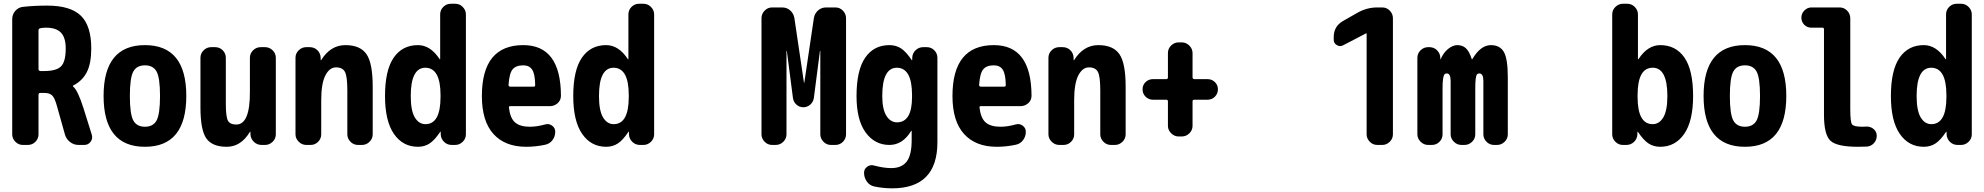

<svg xmlns="http://www.w3.org/2000/svg" viewBox="-20 -770 10540 1020"><path d="M214.8 -392.6Q279.3 -392.6 304.2 -417.5Q329.1 -442.4 329.1 -512.7Q329.1 -570.3 303.7 -596.7Q278.3 -623 224.6 -623Q208 -623 194.3 -620.1Q185.5 -618.2 184.6 -610.4V-402.3Q184.6 -393.6 194.3 -392.6ZM423.8 -194.3 467.8 -53.7Q473.6 -34.2 461.4 -17.1Q449.2 0 427.7 0H397.5Q372.1 0 352.1 -15.6Q332 -31.2 325.2 -54.7L283.2 -204.1Q271.5 -248 257.8 -262.2Q244.1 -276.4 214.8 -276.4H194.3Q185.5 -276.4 184.6 -266.6V-56.6Q184.6 -33.2 168 -16.6Q151.4 0 127.9 0H101.6Q78.1 0 61.5 -17.1Q44.9 -34.2 44.9 -56.6V-668Q44.9 -693.4 61 -711.9Q77.1 -730.5 100.6 -733.4Q159.2 -740.2 230.5 -740.2Q354.5 -740.2 409.7 -686.5Q464.8 -632.8 464.8 -512.7Q464.8 -432.6 440.9 -386.2Q417 -339.8 368.2 -315.4Q367.2 -315.4 367.2 -313.5Q367.2 -312.5 368.2 -310.5Q393.6 -290 423.8 -194.3Z M688 -130.4Q706.1 -96.7 750 -96.7Q793.9 -96.7 812 -130.4Q830.1 -164.1 830.1 -260.3Q830.1 -356.4 812 -389.6Q793.9 -422.9 750 -422.9Q706.1 -422.9 688 -389.6Q669.9 -356.4 669.9 -260.3Q669.9 -164.1 688 -130.4ZM530.3 -260.3Q530.3 -530.3 750 -530.3Q969.7 -530.3 969.7 -260.3Q969.7 9.8 750 9.8Q530.3 9.8 530.3 -260.3Z M1387.7 -519.5Q1411.1 -519.5 1428.2 -502.9Q1445.3 -486.3 1445.3 -462.9V-56.6Q1445.3 -33.2 1428.2 -16.6Q1411.1 0 1387.7 0H1370.1Q1345.7 0 1328.6 -16.6Q1311.5 -33.2 1310.5 -56.6V-69.3Q1310.5 -70.3 1309.6 -70.3Q1307.6 -70.3 1307.6 -69.3Q1259.8 9.8 1184.6 9.8Q1107.4 9.8 1076.2 -34.7Q1044.9 -79.1 1044.9 -200.2V-462.9Q1044.9 -486.3 1062 -502.9Q1079.1 -519.5 1101.6 -519.5H1123Q1146.5 -519.5 1163.1 -502.9Q1179.7 -486.3 1179.7 -462.9V-219.7Q1179.7 -149.4 1190.9 -128.9Q1202.1 -108.4 1235.4 -108.4Q1308.6 -108.4 1307.6 -283.2V-462.9Q1307.6 -486.3 1324.7 -502.9Q1341.8 -519.5 1365.2 -519.5Z M1960 -309.6V-56.6Q1960 -33.2 1942.9 -16.6Q1925.8 0 1903.3 0H1881.8Q1858.4 0 1841.8 -17.1Q1825.2 -34.2 1825.2 -56.6V-290Q1825.2 -364.3 1812.5 -388.2Q1799.8 -412.1 1765.1 -412.1Q1730.5 -412.1 1708.5 -369.1Q1686.5 -326.2 1686.5 -237.3V-56.6Q1686.5 -33.2 1669.9 -16.6Q1653.3 0 1629.9 0H1607.4Q1584 0 1566.9 -17.1Q1549.8 -34.2 1549.8 -56.6V-462.9Q1549.8 -486.3 1566.9 -502.9Q1584 -519.5 1607.4 -519.5H1625Q1649.4 -519.5 1666 -503.4Q1682.6 -487.3 1683.6 -462.9V-451.2Q1683.6 -450.2 1684.6 -450.2Q1686.5 -450.2 1686.5 -451.2Q1736.3 -530.3 1814.9 -530.3Q1893.6 -530.3 1926.8 -482.4Q1960 -434.6 1960 -309.6Z M2320.3 -254.9V-264.6Q2320.3 -409.2 2240.2 -410.2Q2162.1 -410.2 2162.1 -259.8Q2162.1 -182.6 2183.6 -146.5Q2205.1 -110.4 2240.2 -110.4Q2320.3 -110.4 2320.3 -254.9ZM2398.4 -750Q2421.9 -750 2438.5 -732.9Q2455.1 -715.8 2455.1 -693.4V-56.6Q2455.1 -33.2 2438 -16.6Q2420.9 0 2398.4 0H2379.9Q2355.5 0 2338.9 -16.6Q2322.3 -33.2 2321.3 -56.6V-69.3Q2321.3 -70.3 2320.3 -70.3Q2318.4 -70.3 2318.4 -69.3Q2289.1 -25.4 2262.2 -7.8Q2235.4 9.8 2200.2 9.8Q2120.1 9.8 2072.8 -58.6Q2025.4 -127 2025.4 -259.8Q2025.4 -396.5 2071.3 -463.4Q2117.2 -530.3 2200.2 -530.3Q2266.6 -530.3 2315.4 -456.1Q2315.4 -455.1 2317.4 -455.1Q2318.4 -455.1 2318.4 -456.1V-693.4Q2318.4 -716.8 2335 -733.4Q2351.6 -750 2375 -750Z M2814.5 -309.6Q2823.2 -309.6 2823.2 -318.4Q2822.3 -377 2807.1 -399.9Q2792 -422.9 2759.8 -422.9Q2720.7 -422.9 2703.1 -401.4Q2685.5 -379.9 2681.6 -318.4Q2681.6 -310.5 2690.4 -309.6ZM2759.8 -530.3Q2959 -530.3 2960 -261.7Q2960 -237.3 2942.4 -221.7Q2924.8 -206.1 2901.4 -206.1H2691.4Q2682.6 -206.1 2683.6 -198.2Q2690.4 -141.6 2716.8 -119.1Q2743.2 -96.7 2794.9 -96.7Q2833 -96.7 2877.9 -109.4Q2897.5 -114.3 2913.6 -102.1Q2929.7 -89.8 2929.7 -70.3Q2929.7 -44.9 2915 -25.4Q2900.4 -5.9 2876 -1Q2826.2 9.8 2775.4 9.8Q2663.1 9.8 2601.6 -58.1Q2540 -126 2540 -259.8Q2540 -530.3 2759.8 -530.3Z M3320.3 -254.9V-264.6Q3320.3 -409.2 3240.2 -410.2Q3162.1 -410.2 3162.1 -259.8Q3162.1 -182.6 3183.6 -146.5Q3205.1 -110.4 3240.2 -110.4Q3320.3 -110.4 3320.3 -254.9ZM3398.4 -750Q3421.9 -750 3438.5 -732.9Q3455.1 -715.8 3455.1 -693.4V-56.6Q3455.1 -33.2 3438 -16.6Q3420.9 0 3398.4 0H3379.9Q3355.5 0 3338.9 -16.6Q3322.3 -33.2 3321.3 -56.6V-69.3Q3321.3 -70.3 3320.3 -70.3Q3318.4 -70.3 3318.4 -69.3Q3289.1 -25.4 3262.2 -7.8Q3235.4 9.8 3200.2 9.8Q3120.1 9.8 3072.8 -58.6Q3025.4 -127 3025.4 -259.8Q3025.4 -396.5 3071.3 -463.4Q3117.2 -530.3 3200.2 -530.3Q3266.6 -530.3 3315.4 -456.1Q3315.4 -455.1 3317.4 -455.1Q3318.4 -455.1 3318.4 -456.1V-693.4Q3318.4 -716.8 3335 -733.4Q3351.6 -750 3375 -750Z M4418 -730.5Q4441.4 -730.5 4458 -713.4Q4474.6 -696.3 4474.6 -672.9V-56.6Q4474.6 -33.2 4458 -16.6Q4441.4 0 4418 0H4394.5Q4371.1 0 4354.5 -17.1Q4337.9 -34.2 4337.9 -56.6V-499Q4337.9 -500 4336.9 -500Q4335.9 -500 4335.9 -499L4303.7 -250Q4300.8 -228.5 4284.7 -214.4Q4268.6 -200.2 4247.6 -200.2Q4226.6 -200.2 4210.9 -214.4Q4195.3 -228.5 4192.4 -250L4160.2 -499Q4160.2 -500 4159.2 -500Q4158.2 -500 4158.2 -499V-56.6Q4158.2 -33.2 4141.1 -16.6Q4124 0 4100.6 0H4082Q4058.6 0 4042 -17.1Q4025.4 -34.2 4025.4 -56.6V-672.9Q4025.4 -696.3 4042 -713.4Q4058.6 -730.5 4082 -730.5H4134.8Q4160.2 -730.5 4178.2 -714.4Q4196.3 -698.2 4200.2 -673.8L4251 -331.1Q4251 -330.1 4252 -330.1Q4252.9 -330.1 4252.9 -331.1L4303.7 -673.8Q4307.6 -698.2 4325.7 -714.4Q4343.8 -730.5 4369.1 -730.5Z M4825.2 -254.9V-264.6Q4825.2 -409.2 4745.1 -410.2Q4667 -410.2 4667 -259.8Q4667 -189.5 4689 -154.8Q4710.9 -120.1 4745.1 -120.1Q4825.2 -120.1 4825.2 -254.9ZM4903.3 -519.5Q4926.8 -519.5 4943.4 -502.9Q4960 -486.3 4960 -462.9V-14.6Q4960 230.5 4719.7 230.5Q4671.9 230.5 4625 220.7Q4600.6 215.8 4585.4 194.8Q4570.3 173.8 4570.3 148.4V147.5Q4570.3 127.9 4586.9 115.7Q4603.5 103.5 4624 109.4Q4674.8 123 4714.8 123Q4769.5 123 4796.4 88.9Q4823.2 54.7 4823.2 -25.4V-74.2Q4823.2 -75.2 4822.3 -75.2Q4820.3 -75.2 4820.3 -74.2Q4775.4 0 4705.1 0Q4627 0 4578.6 -66.4Q4530.3 -132.8 4530.3 -259.8Q4530.3 -396.5 4576.2 -463.4Q4622.1 -530.3 4705.1 -530.3Q4740.2 -530.3 4767.1 -512.7Q4793.9 -495.1 4823.2 -451.2Q4823.2 -450.2 4825.2 -450.2Q4826.2 -450.2 4826.2 -451.2V-462.9Q4827.1 -487.3 4844.2 -503.4Q4861.3 -519.5 4884.8 -519.5Z M5314.5 -309.6Q5323.2 -309.6 5323.2 -318.4Q5322.3 -377 5307.1 -399.9Q5292 -422.9 5259.8 -422.9Q5220.7 -422.9 5203.1 -401.4Q5185.5 -379.9 5181.6 -318.4Q5181.6 -310.5 5190.4 -309.6ZM5259.8 -530.3Q5459 -530.3 5460 -261.7Q5460 -237.3 5442.4 -221.7Q5424.8 -206.1 5401.4 -206.1H5191.4Q5182.6 -206.1 5183.6 -198.2Q5190.4 -141.6 5216.8 -119.1Q5243.2 -96.7 5294.9 -96.7Q5333 -96.7 5377.9 -109.4Q5397.5 -114.3 5413.6 -102.1Q5429.7 -89.8 5429.7 -70.3Q5429.7 -44.9 5415 -25.4Q5400.4 -5.9 5376 -1Q5326.2 9.8 5275.4 9.8Q5163.1 9.8 5101.6 -58.1Q5040 -126 5040 -259.8Q5040 -530.3 5259.8 -530.3Z M5960 -309.6V-56.6Q5960 -33.2 5942.9 -16.6Q5925.8 0 5903.3 0H5881.8Q5858.4 0 5841.8 -17.1Q5825.2 -34.2 5825.2 -56.6V-290Q5825.2 -364.3 5812.5 -388.2Q5799.8 -412.1 5765.1 -412.1Q5730.5 -412.1 5708.5 -369.1Q5686.5 -326.2 5686.5 -237.3V-56.6Q5686.5 -33.2 5669.9 -16.6Q5653.3 0 5629.9 0H5607.4Q5584 0 5566.9 -17.1Q5549.8 -34.2 5549.8 -56.6V-462.9Q5549.8 -486.3 5566.9 -502.9Q5584 -519.5 5607.4 -519.5H5625Q5649.4 -519.5 5666 -503.4Q5682.6 -487.3 5683.6 -462.9V-451.2Q5683.6 -450.2 5684.6 -450.2Q5686.5 -450.2 5686.5 -451.2Q5736.3 -530.3 5814.9 -530.3Q5893.6 -530.3 5926.8 -482.4Q5960 -434.6 5960 -309.6Z M6394.5 -349.6Q6418 -349.6 6434.1 -334Q6450.2 -318.4 6450.2 -295.4Q6450.2 -272.5 6434.1 -256.3Q6418 -240.2 6394.5 -240.2H6324.2Q6315.4 -240.2 6315.4 -231.4V-101.6Q6315.4 -78.1 6298.3 -61.5Q6281.2 -44.9 6257.8 -44.9H6242.2Q6218.8 -44.9 6201.7 -62Q6184.6 -79.1 6184.6 -101.6V-231.4Q6184.6 -240.2 6175.8 -240.2H6105.5Q6082 -240.2 6065.9 -256.3Q6049.8 -272.5 6049.8 -295.4Q6049.8 -318.4 6065.9 -334Q6082 -349.6 6105.5 -349.6H6175.8Q6184.6 -349.6 6184.6 -359.4V-488.3Q6184.6 -511.7 6201.7 -528.3Q6218.8 -544.9 6242.2 -544.9H6257.8Q6281.2 -544.9 6298.3 -527.8Q6315.4 -510.7 6315.4 -488.3V-359.4Q6315.4 -350.6 6324.2 -349.6Z M7323.2 -730.5Q7346.7 -730.5 7363.3 -713.4Q7379.9 -696.3 7379.9 -672.9V-56.6Q7379.9 -33.2 7362.8 -16.6Q7345.7 0 7323.2 0H7296.9Q7273.4 0 7256.8 -17.1Q7240.2 -34.2 7240.2 -56.6V-591.8Q7240.2 -592.8 7239.3 -592.8H7237.3L7115.2 -529.3Q7098.6 -520.5 7082 -530.3Q7065.4 -540 7065.4 -558.6V-573.2Q7065.4 -629.9 7114.3 -658.2L7191.4 -702.1Q7241.2 -730.5 7296.9 -730.5Z M7900.4 -530.3Q7948.2 -530.3 7969.2 -494.1Q7990.2 -458 7990.2 -360.4V-56.6Q7990.2 -33.2 7973.1 -16.6Q7956.1 0 7932.6 0H7917Q7893.6 0 7877 -17.1Q7860.4 -34.2 7860.4 -56.6V-339.8Q7860.4 -379.9 7838.9 -379.9Q7831.1 -379.9 7826.7 -375Q7822.3 -370.1 7819.8 -352.5Q7817.4 -335 7817.4 -299.8V-56.6Q7817.4 -33.2 7800.3 -16.6Q7783.2 0 7759.8 0H7744.1Q7720.7 0 7703.6 -17.1Q7686.5 -34.2 7686.5 -56.6V-339.8Q7686.5 -379.9 7666 -379.9Q7658.2 -379.9 7653.8 -375Q7649.4 -370.1 7646.5 -352.5Q7643.6 -335 7643.6 -299.8V-56.6Q7643.6 -33.2 7627 -16.6Q7610.4 0 7586.9 0H7567.4Q7543.9 0 7526.9 -17.1Q7509.8 -34.2 7509.8 -56.6V-462.9Q7509.8 -486.3 7526.9 -502.9Q7543.9 -519.5 7567.4 -519.5H7573.2Q7597.7 -519.5 7614.3 -502.9Q7630.9 -486.3 7631.8 -462.9V-456.1Q7631.8 -455.1 7632.8 -455.1Q7633.8 -455.1 7633.8 -456.1Q7648.4 -490.2 7673.3 -510.3Q7698.2 -530.3 7721.7 -530.3Q7749 -530.3 7767.1 -514.2Q7785.2 -498 7798.8 -456.1Q7798.8 -455.1 7799.8 -455.1Q7801.8 -455.1 7801.8 -456.1Q7845.7 -530.3 7900.4 -530.3Z M8759.8 -110.4Q8794.9 -110.4 8816.4 -146.5Q8837.9 -182.6 8837.9 -259.8Q8837.9 -410.2 8759.8 -410.2Q8679.7 -410.2 8679.7 -264.6V-254.9Q8679.7 -110.4 8759.8 -110.4ZM8799.8 -530.3Q8882.8 -530.3 8928.7 -463.9Q8974.6 -397.5 8974.6 -259.8Q8974.6 -127 8927.2 -58.6Q8879.9 9.8 8799.8 9.8Q8764.6 9.8 8737.8 -7.8Q8710.9 -25.4 8681.6 -69.3Q8681.6 -70.3 8679.7 -70.3Q8678.7 -70.3 8678.7 -69.3V-56.6Q8677.7 -32.2 8660.6 -16.1Q8643.6 0 8620.1 0H8601.6Q8578.1 0 8561.5 -17.1Q8544.9 -34.2 8544.9 -56.6V-693.4Q8544.9 -716.8 8562 -733.4Q8579.1 -750 8601.6 -750H8625Q8648.4 -750 8665 -732.9Q8681.6 -715.8 8681.6 -693.4V-456.1Q8681.6 -455.1 8682.6 -455.1Q8684.6 -455.1 8684.6 -456.1Q8733.4 -530.3 8799.8 -530.3Z M9188 -130.4Q9206.1 -96.7 9250 -96.7Q9293.9 -96.7 9312 -130.4Q9330.1 -164.1 9330.1 -260.3Q9330.1 -356.4 9312 -389.6Q9293.9 -422.9 9250 -422.9Q9206.1 -422.9 9188 -389.6Q9169.9 -356.4 9169.9 -260.3Q9169.9 -164.1 9188 -130.4ZM9030.3 -260.3Q9030.3 -530.3 9250 -530.3Q9469.7 -530.3 9469.7 -260.3Q9469.7 9.8 9250 9.8Q9030.3 9.8 9030.3 -260.3Z M9894.5 -97.7Q9917 -98.6 9933.6 -84.5Q9950.2 -70.3 9950.2 -48.8Q9950.2 -25.4 9934.6 -8.8Q9918.9 7.8 9896.5 8.8Q9881.8 9.8 9849.6 9.8Q9738.3 9.8 9704.1 -22.5Q9669.9 -54.7 9669.9 -160.2V-614.3Q9669.9 -623 9662.1 -623H9603.5Q9580.1 -623 9564.9 -638.7Q9549.8 -654.3 9549.8 -676.3Q9549.8 -698.2 9565.9 -714.4Q9582 -730.5 9603.5 -730.5H9752.9Q9776.4 -730.5 9793 -713.4Q9809.6 -696.3 9809.6 -672.9V-190.4Q9809.6 -122.1 9818.8 -109.4Q9828.1 -96.7 9875 -96.7Q9877.9 -96.7 9884.3 -97.2Q9890.6 -97.7 9894.5 -97.7Z M10320.3 -254.9V-264.6Q10320.3 -409.2 10240.2 -410.2Q10162.1 -410.2 10162.1 -259.8Q10162.1 -182.6 10183.6 -146.5Q10205.1 -110.4 10240.2 -110.4Q10320.3 -110.4 10320.3 -254.9ZM10398.4 -750Q10421.9 -750 10438.5 -732.9Q10455.1 -715.8 10455.1 -693.4V-56.6Q10455.1 -33.2 10438 -16.6Q10420.9 0 10398.4 0H10379.9Q10355.5 0 10338.9 -16.6Q10322.3 -33.2 10321.3 -56.6V-69.3Q10321.3 -70.3 10320.3 -70.3Q10318.4 -70.3 10318.4 -69.3Q10289.1 -25.4 10262.2 -7.8Q10235.4 9.8 10200.2 9.8Q10120.1 9.8 10072.8 -58.6Q10025.4 -127 10025.4 -259.8Q10025.4 -396.5 10071.3 -463.4Q10117.2 -530.3 10200.2 -530.3Q10266.6 -530.3 10315.4 -456.1Q10315.4 -455.1 10317.4 -455.1Q10318.4 -455.1 10318.4 -456.1V-693.4Q10318.4 -716.8 10335 -733.4Q10351.6 -750 10375 -750Z"/></svg>

Font: Rounded Mgen+ 1m bold
Style: Bold
Weight: 700
Designer: [Source Han Sans]
Ryoko NISHIZUKA  (kana & ideographs); Paul D. Hunt (Latin, Greek & Cyrillic); Wenlong ZHANG  (bopomofo
Version: Version 1.059.20150602